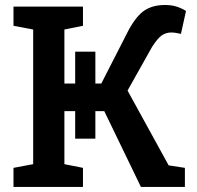

<svg xmlns="http://www.w3.org/2000/svg" viewBox="-20 -737 778 757"><path d="M33.2 0V-75.2L110.8 -89.8V-620.6L33.2 -635.3V-710.9H307.1V-635.3L233.9 -620.6V-407.7H379.4L486.3 -616.7Q517.6 -674.8 550 -696Q582.5 -717.3 630.4 -717.3Q656.7 -717.3 676.5 -710.9Q696.3 -704.6 713.4 -693.8L693.4 -603.5Q684.1 -605.5 674.6 -607.2Q665 -608.9 655.3 -608.9Q633.3 -608.9 616.7 -596.7Q600.1 -584.5 579.1 -551.3L482.9 -379.9L645 -85L709 -75.2V0H535.6L391.1 -298.8H233.9V-89.8L307.1 -75.2V0ZM276.4 -190.4V-533.2H356V-190.4Z"/></svg>

Font: Roboto Slab LO Medium
Style: Regular
Weight: 500
Designer: Google
Version: Version 2.000